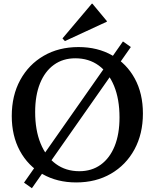

<svg xmlns="http://www.w3.org/2000/svg" viewBox="-20 -957 825 1024"><path d="M386.3 16Q284.9 16 207.1 -28.3Q129.3 -72.6 86 -152.6Q42.7 -232.6 42.7 -338.4Q42.7 -447.3 87.8 -530.1Q132.9 -612.9 213.1 -659.4Q293.3 -706 398.6 -706Q501 -706 578.3 -661.7Q655.6 -617.4 698.9 -537.9Q742.2 -458.4 742.2 -351.6Q742.2 -242.9 697.1 -160Q652 -77.1 571.8 -30.6Q491.7 16 386.3 16ZM403.2 -43.9Q469.3 -43.9 517.4 -78.7Q565.5 -113.6 591.5 -177.8Q617.4 -242 617.4 -330.6Q617.4 -427.9 588.5 -498.4Q559.5 -568.8 506.8 -607.5Q454.1 -646.1 381.7 -646.1Q315.5 -646.1 267.5 -611.3Q219.4 -576.6 193.4 -512.3Q167.5 -448 167.5 -359.4Q167.5 -263.1 196.4 -192.1Q225.4 -121.2 278.2 -82.5Q331 -43.9 403.2 -43.9ZM108.1 17.1 635.7 -736 677.8 -706.2 150.1 46.8ZM326.2 -737.9 313.2 -752.1 469.7 -937.4H472.8L550 -844.5V-841.4Z"/></svg>

Font: Platypi Light
Style: Regular
Weight: 300
Designer: David Sargent
Foundry: Bolt Cutter Type
Version: Version 1.200